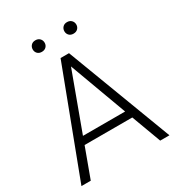

<svg xmlns="http://www.w3.org/2000/svg" viewBox="-204 -1000 1033 1125"><g transform="rotate(-30 312.5 -437.5)"><path d="M473.6 -199.2H150.9L77.6 0H14.6L283.7 -710.9H340.8L609.9 0H547.4ZM169.4 -250.5H454.6L312 -637.7ZM167.5 -835.4Q167.5 -852.1 178.2 -863.5Q189 -875 207.5 -875Q226.1 -875 237.1 -863.5Q248 -852.1 248 -835.4Q248 -819.3 237.1 -808.1Q226.1 -796.9 207.5 -796.9Q189 -796.9 178.2 -808.1Q167.5 -819.3 167.5 -835.4ZM381.3 -835Q381.3 -851.6 392.1 -863Q402.8 -874.5 421.4 -874.5Q439.9 -874.5 450.9 -863Q461.9 -851.6 461.9 -835Q461.9 -818.8 450.9 -807.6Q439.9 -796.4 421.4 -796.4Q402.8 -796.4 392.1 -807.6Q381.3 -818.8 381.3 -835Z"/></g></svg>

Font: Roboto-Light
Style: Regular
Weight: 300
Designer: Google
Version: Version 2.137; 2017